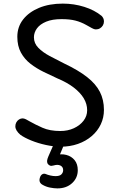

<svg xmlns="http://www.w3.org/2000/svg" viewBox="-20 -794 663 1064"><path d="M543 -706Q549 -700 552.5 -692.5Q556 -685 556 -675Q556 -663 550 -653Q544 -643 534 -637Q524 -631 511 -631Q502 -631 489.5 -638Q477 -645 459 -655Q429 -672 397.5 -680Q366 -688 321 -688Q270 -688 236 -674Q202 -660 185 -637Q168 -614 168 -587Q168 -554 192.5 -529Q217 -504 255.5 -483.5Q294 -463 336 -442Q414 -405 462.5 -367Q511 -329 533.5 -285Q556 -241 556 -185Q556 -142 538.5 -105Q521 -68 488.5 -40Q456 -12 412 3.5Q368 19 315 19Q279 19 235 9.5Q191 0 153 -15.5Q115 -31 93 -47Q65 -71 65 -94Q65 -106 70.5 -116Q76 -126 85.5 -132Q95 -138 105 -138Q113 -138 123.5 -133Q134 -128 147 -120Q175 -104 215.5 -86Q256 -68 314 -68Q356 -68 389.5 -83.5Q423 -99 443 -125Q463 -151 463 -183Q463 -218 444 -249.5Q425 -281 388.5 -309Q352 -337 297 -360Q260 -377 221 -396Q182 -415 149 -440.5Q116 -466 96 -502.5Q76 -539 76 -590Q76 -645 108 -686Q140 -727 196.5 -750.5Q253 -774 328 -774Q390 -774 447 -756Q504 -738 543 -706ZM298 250Q280 250 257 245.5Q234 241 214 229Q204 223 200.5 213.5Q197 204 201 191Q205 177 214.5 171.5Q224 166 235 171Q244 175 259 178.5Q274 182 288 182Q311 182 320.5 172Q330 162 330 149Q330 131 315 123.5Q300 116 277 123Q264 127 256.5 123.5Q249 120 244 113Q240 105 241 96Q242 87 248 73L280 0H338L306 77L284 66Q319 57 347.5 64.5Q376 72 393.5 93.5Q411 115 411 149Q411 192 379.5 221Q348 250 298 250Z"/></svg>

Font: Playpen Sans Thai
Style: Regular
Weight: 400
Designer: Sirin Gunkloy, Laura Meseguer, Veronika Burian, José Scaglione
Foundry: TypeTogether
Version: Version 2.000